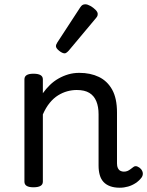

<svg xmlns="http://www.w3.org/2000/svg" viewBox="-20 -859 687 896"><path d="M539 17Q513 17 494 10Q475 3 463 -10Q451 -23 445.5 -42.5Q440 -62 440 -86V-326Q440 -361 429.5 -386.5Q419 -412 397 -425.5Q375 -439 338 -439Q316 -439 294 -433Q272 -427 251 -414Q230 -401 212 -379Q194 -357 180 -325V-11Q180 2 169 8.5Q158 15 136 15Q115 15 104.5 8.5Q94 2 94 -11V-489Q94 -502 104.5 -508.5Q115 -515 136 -515Q158 -515 169 -508.5Q180 -502 180 -489V-424Q195 -445 213 -462.5Q231 -480 253 -492.5Q275 -505 299 -512Q323 -519 350 -519Q402 -519 441.5 -500Q481 -481 503.5 -440.5Q526 -400 526 -334V-96Q526 -83 530 -74.5Q534 -66 541.5 -62Q549 -58 558 -58Q567 -58 574.5 -61Q582 -64 589 -69.5Q596 -75 603 -80Q611 -86 621 -82Q631 -78 638 -70Q646 -60 646.5 -50Q647 -40 641 -31Q630 -16 613.5 -5Q597 6 578 11.5Q559 17 539 17ZM282 -610Q271 -610 256 -622Q241 -634 241 -644Q241 -647 242 -650Q243 -653 247 -660L354 -824Q359 -832 364.5 -835.5Q370 -839 378 -839Q388 -839 401.5 -831.5Q415 -824 425.5 -813.5Q436 -803 436 -794Q436 -787 433.5 -782.5Q431 -778 424 -770L301 -623Q289 -610 282 -610Z"/></svg>

Font: Playwrite BR
Style: Regular
Weight: 400
Designer: Veronika Burian, José Scaglione
Foundry: TypeTogether
Version: Version 1.002